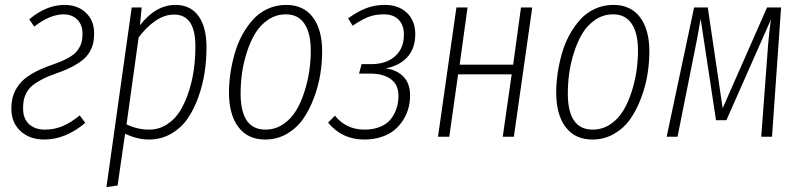

<svg xmlns="http://www.w3.org/2000/svg" viewBox="-20 -552 3234 775"><path d="M240.2 -532.2Q293.5 -532.2 326.7 -500.5Q359.9 -468.8 359.9 -418.9Q359.9 -398.4 357.2 -382.8Q354.5 -367.2 345.2 -348.6Q335.9 -330.1 320.1 -315.4Q304.2 -300.8 276.4 -285.4Q248.5 -270 210 -256.8Q174.3 -244.6 148.9 -231.2Q123.5 -217.8 108.9 -205.1Q94.2 -192.4 86.2 -176.3Q78.1 -160.2 75.7 -146.5Q73.2 -132.8 73.2 -113.8Q73.2 -72.8 97.4 -50.8Q121.6 -28.8 160.2 -28.8Q199.7 -28.8 232.9 -43Q266.1 -57.1 301.8 -85.9L324.2 -56.2Q245.1 11.2 158.2 11.2Q100.1 11.2 63 -22.7Q25.9 -56.6 25.9 -112.8Q25.9 -142.1 33 -165.3Q40 -188.5 57.6 -211.4Q75.2 -234.4 108.6 -254.2Q142.1 -273.9 191.9 -291Q231.4 -304.7 256.6 -318.8Q281.7 -333 293.5 -349.6Q305.2 -366.2 309.1 -381.1Q313 -396 313 -417Q313 -452.1 291.7 -473.1Q270.5 -494.1 236.8 -494.1Q182.1 -494.1 118.2 -444.8L98.1 -474.1Q167.5 -532.2 240.2 -532.2Z M409.7 203.1 511.7 -522H551.8L544.9 -450.2Q608.9 -532.2 688.5 -532.2Q748.5 -532.2 781 -487.8Q813.5 -443.4 813.5 -360.8Q813.5 -311 806.2 -261.2Q798.8 -211.4 781.2 -161.6Q763.7 -111.8 737.8 -74Q711.9 -36.1 671.4 -12.5Q630.9 11.2 580.6 11.2Q534.7 11.2 484.9 -12.2L454.6 196.8ZM581.5 -28.8Q622.1 -28.8 655 -50.5Q688 -72.3 708.5 -106.7Q729 -141.1 743.2 -186Q757.3 -231 762.9 -274.7Q768.6 -318.4 768.6 -361.8Q770 -493.2 682.6 -493.2Q644 -493.2 607.2 -467.8Q570.3 -442.4 539.6 -400.9L490.7 -49.8Q535.2 -28.8 581.5 -28.8Z M1050.3 11.2Q980 11.2 942.1 -39.3Q904.3 -89.8 904.3 -178.2Q904.3 -215.8 909.9 -254.9Q915.5 -293.9 926.8 -334.2Q938 -374.5 957 -409.7Q976.1 -444.8 1000.7 -472.4Q1025.4 -500 1060.1 -516.1Q1094.7 -532.2 1135.3 -532.2Q1205.1 -532.2 1242.7 -482.4Q1280.3 -432.6 1280.3 -344.2Q1280.3 -298.8 1272.7 -251.7Q1265.1 -204.6 1247.3 -157Q1229.5 -109.4 1203.9 -72.3Q1178.2 -35.2 1138.4 -12Q1098.6 11.2 1050.3 11.2ZM1051.3 -28.8Q1090.8 -28.8 1123 -50.5Q1155.3 -72.3 1175.5 -106.2Q1195.8 -140.1 1209.5 -183.8Q1223.1 -227.5 1228.8 -268.3Q1234.4 -309.1 1234.4 -347.2Q1234.4 -418.9 1208.7 -456.5Q1183.1 -494.1 1134.3 -494.1Q1094.2 -494.1 1062 -472.2Q1029.8 -450.2 1009.5 -416.3Q989.3 -382.3 975.6 -338.6Q961.9 -294.9 956.5 -254.2Q951.2 -213.4 951.2 -174.8Q951.2 -28.8 1051.3 -28.8Z M1533.2 -532.2Q1589.4 -532.2 1622.8 -500Q1656.2 -467.8 1656.2 -414.1Q1656.2 -356.4 1624 -321.3Q1591.8 -286.1 1536.1 -275.9Q1581.5 -270.5 1608.4 -242.7Q1635.3 -214.8 1635.3 -167Q1635.3 -141.1 1628.9 -116.5Q1622.6 -91.8 1607.9 -68.4Q1593.3 -44.9 1572.3 -27.3Q1551.3 -9.8 1519.8 0.7Q1488.3 11.2 1450.2 11.2Q1360.8 11.2 1304.2 -57.1L1332 -85Q1377.4 -28.8 1451.2 -28.8Q1488.3 -28.8 1516.1 -40.8Q1543.9 -52.7 1559.1 -73.2Q1574.2 -93.8 1581.3 -116.7Q1588.4 -139.6 1588.4 -165Q1588.4 -210 1557.9 -232.4Q1527.3 -254.9 1475.1 -254.9H1429.2L1439.5 -293H1477.1Q1539.1 -293 1574.7 -325Q1610.4 -356.9 1610.4 -412.1Q1610.4 -450.2 1589.4 -472.2Q1568.4 -494.1 1529.3 -494.1Q1493.7 -494.1 1466.6 -483.4Q1439.5 -472.7 1403.3 -448.2L1385.3 -478Q1422.9 -505.4 1457.8 -518.8Q1492.7 -532.2 1533.2 -532.2Z M2009.3 0 2045.4 -252H1829.1L1793.5 0H1748L1822.3 -522H1867.2L1835.4 -291H2051.3L2083 -522H2128.4L2054.2 0Z M2371.1 11.2Q2300.8 11.2 2262.9 -39.3Q2225.1 -89.8 2225.1 -178.2Q2225.1 -215.8 2230.7 -254.9Q2236.3 -293.9 2247.6 -334.2Q2258.8 -374.5 2277.8 -409.7Q2296.9 -444.8 2321.5 -472.4Q2346.2 -500 2380.9 -516.1Q2415.5 -532.2 2456.1 -532.2Q2525.9 -532.2 2563.5 -482.4Q2601.1 -432.6 2601.1 -344.2Q2601.1 -298.8 2593.5 -251.7Q2585.9 -204.6 2568.1 -157Q2550.3 -109.4 2524.7 -72.3Q2499 -35.2 2459.2 -12Q2419.4 11.2 2371.1 11.2ZM2372.1 -28.8Q2411.6 -28.8 2443.8 -50.5Q2476.1 -72.3 2496.3 -106.2Q2516.6 -140.1 2530.3 -183.8Q2543.9 -227.5 2549.6 -268.3Q2555.2 -309.1 2555.2 -347.2Q2555.2 -418.9 2529.5 -456.5Q2503.9 -494.1 2455.1 -494.1Q2415 -494.1 2382.8 -472.2Q2350.6 -450.2 2330.3 -416.3Q2310.1 -382.3 2296.4 -338.6Q2282.7 -294.9 2277.3 -254.2Q2272 -213.4 2272 -174.8Q2272 -28.8 2372.1 -28.8Z M3132.8 -522 3096.2 0H3052.7L3077.1 -327.1Q3082.5 -408.2 3091.8 -473.1L2912.1 -66.9H2870.1L2808.1 -476.1Q2795.4 -399.4 2779.8 -325.2L2714.8 0H2670.9L2781.7 -522H2836.9L2897 -115.2L3076.2 -522Z"/></svg>

Font: Fira Sans Compressed ExtraLight
Style: Italic
Weight: 250
Width: 3
Italic angle: -8°
Designer: Carrois Corporate & Edenspiekermann AG
Foundry: Carrois Corporate GbR & Edenspiekermann AG
Version: Version 4.203;PS 004.203;hotconv 1.0.88;makeotf.lib2.5.64775